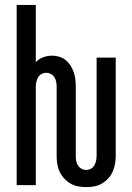

<svg xmlns="http://www.w3.org/2000/svg" viewBox="-20 -755 540 783"><path d="M331 8Q315 8 298.5 5Q282 2 267.5 -6.5Q253 -15 241.5 -27.5Q230 -40 223 -55Q216 -70 213.5 -86.5Q211 -103 211 -120V-400Q211 -410 209.5 -420Q208 -430 202.5 -439Q197 -448 188 -453Q179 -458 169 -458Q158 -458 149 -453Q140 -448 135 -439Q130 -430 128 -420Q126 -410 126 -400V0H48V-735H126V-501Q138 -515 156 -521.5Q174 -528 192 -528Q207 -528 222 -523.5Q237 -519 248.5 -509.5Q260 -500 268 -487Q276 -474 281 -459.5Q286 -445 287.5 -430Q289 -415 289 -400V-120Q289 -110 290.5 -100Q292 -90 297.5 -81Q303 -72 312 -67Q321 -62 331 -62Q342 -62 351 -67Q360 -72 365 -81Q370 -90 372 -100Q374 -110 374 -120V-520H452V-120Q452 -103 449 -86.5Q446 -70 439.5 -55Q433 -40 421.5 -27.5Q410 -15 395.5 -6.5Q381 2 364.5 5Q348 8 331 8Z"/></svg>

Font: Iosevka Term
Style: Regular
Weight: 400
Monospace: yes
Designer: Belleve Invis
Foundry: Belleve Invis
Version: Version 30.0.1